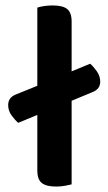

<svg xmlns="http://www.w3.org/2000/svg" viewBox="-20 -678 398 705"><path d="M243 -1Q235 1 219.5 4Q204 7 186 7Q150 7 133.5 -6Q117 -19 117 -52V-256L47 -227Q36 -236 23 -253.5Q10 -271 10 -292Q10 -320 38 -331L117 -363V-650Q125 -653 140.5 -655.5Q156 -658 174 -658Q210 -658 226.5 -645Q243 -632 243 -599V-416L311 -444Q322 -435 335 -417Q348 -399 348 -378Q348 -351 320 -340L243 -308V-1Z"/></svg>

Font: Baloo Thambi 2 SemiBold
Style: Regular
Weight: 600
Designer: Aadarsh Rajan and Ek Type
Foundry: Ek Type
Version: Version 1.640;hotconv 1.0.111;makeotfexe 2.5.65597; ttfautoh